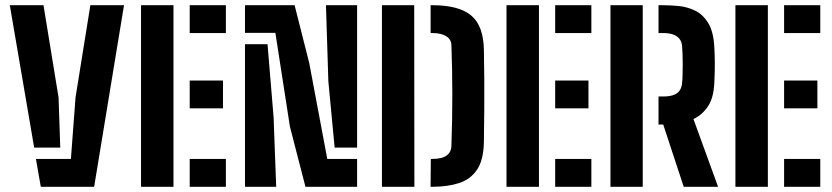

<svg xmlns="http://www.w3.org/2000/svg" viewBox="-20 -716 3190 736"><path d="M17.6 -696H146.7L204.5 -342.4L211 -150.1H111ZM117.7 -106.7H251.8L269.5 -342.4L326.4 -696H455.4L340.9 0H136.4Z M520.6 0V-696H645V0ZM707.2 0V-106.8H845.9V0ZM707.2 -300.6V-407.3H834.8V-300.6ZM707.2 -589.3V-696H845.9V-589.3Z M1150.9 0 1091.3 -230.9 1035.6 -590.1H919.1V-696H1109.3L1165.4 -474.5L1234.6 -106.7H1348.9V0ZM919.1 0V-546.6H1005.5L1028.8 -266.2L1038.7 0ZM1348.9 -150.1H1262.8L1238.7 -404.5L1229.5 -696H1348.9Z M1637.7 -589.3H1630.7V-696H1637.7Q1739.4 -696 1786.3 -656.6Q1833.2 -617.3 1834.9 -525.3Q1836.1 -471.3 1836.4 -414.1Q1836.7 -356.9 1836.4 -296.5Q1836.1 -236 1834.9 -171.8Q1833.7 -102.9 1808.8 -65.8Q1783.9 -28.7 1740 -14.3Q1696.2 0 1637.6 0H1630.5L1631.5 -106.8H1637.6Q1674 -106.8 1691.9 -119.8Q1709.9 -132.7 1710.4 -157.5Q1712.2 -210.1 1713.1 -259.1Q1714 -308 1713.9 -355.1Q1713.8 -402.1 1713 -448.7Q1712.1 -495.2 1710.4 -542.8Q1709.9 -564.9 1690.5 -577.1Q1671.2 -589.3 1637.7 -589.3ZM1444.1 0V-696H1567.8L1568.5 0Z M1921.6 0V-696H2046V0ZM2108.2 0V-106.8H2246.9V0ZM2108.2 -300.6V-407.3H2235.8V-300.6ZM2108.2 -589.3V-696H2246.9V-589.3Z M2320.1 0V-696H2443.8V0ZM2732.6 0H2600.9L2522.4 -238.5H2504.3V-346.1H2522.1Q2543.9 -346.1 2559.5 -351Q2575.2 -355.9 2584 -367.1Q2592.8 -378.3 2594.6 -396.7Q2596.1 -410.9 2596.6 -430.3Q2597.1 -449.8 2597.1 -470.2Q2597.1 -490.6 2596.4 -509.2Q2595.6 -527.7 2594.6 -540.2Q2593.2 -556.3 2584.5 -567.3Q2575.8 -578.2 2560.2 -583.8Q2544.7 -589.3 2522.2 -589.3H2504.3V-696H2522.2Q2548.6 -696 2581 -693Q2613.4 -690 2643.7 -675.7Q2674 -661.4 2694.6 -628.1Q2715.3 -594.8 2718.3 -533.8Q2719.3 -518 2719.7 -503.3Q2720.1 -488.6 2720.1 -473Q2720.1 -457.5 2719.8 -439.9Q2719.4 -422.3 2718.3 -400.6Q2715.9 -339.9 2693 -307Q2670.1 -274.1 2638.2 -259.7Z M2799.1 0V-696H2923.5V0ZM2985.7 0V-106.8H3124.4V0ZM2985.7 -300.6V-407.3H3113.3V-300.6ZM2985.7 -589.3V-696H3124.4V-589.3Z"/></svg>

Font: Big Shoulders Stencil Text SC Thin
Style: Regular
Weight: 100
Designer: Patric King
Foundry: XO Type Co
Version: Version 2.001